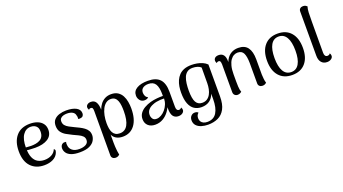

<svg xmlns="http://www.w3.org/2000/svg" viewBox="-68 -1419 4179 2338"><g transform="rotate(-20 2021.0 -250.0)"><path d="M280 13Q171 13 106.5 -55Q42 -123 42 -253Q42 -378 104 -450.5Q166 -523 284 -523Q338 -523 380 -506.5Q422 -490 446.5 -457.5Q471 -425 471 -377Q471 -302 410.5 -263.5Q350 -225 246 -225Q205 -225 165.5 -228.5Q126 -232 84 -241L86 -275Q111 -271 142 -268Q173 -265 206 -264Q239 -264 269 -269.5Q299 -275 323 -288.5Q347 -302 360.5 -327Q374 -352 374 -390Q374 -428 360 -448Q346 -468 324.5 -476.5Q303 -485 280 -485Q216 -485 177.5 -428.5Q139 -372 139 -264Q139 -183 160 -135.5Q181 -88 218.5 -67.5Q256 -47 303 -47Q357 -47 397 -69.5Q437 -92 452 -132Q462 -128 466 -117Q470 -106 460 -81Q441 -35 393 -11Q345 13 280 13Z M738 13Q672 13 630.5 -3Q589 -19 569.5 -46.5Q550 -74 550 -107Q550 -124 557 -138.5Q564 -153 579.5 -161.5Q595 -170 623 -165Q620 -154 619.5 -143.5Q619 -133 621 -121Q624 -79 656.5 -53Q689 -27 747 -27Q798 -27 831.5 -45.5Q865 -64 865 -102Q865 -133 845 -152.5Q825 -172 794 -186.5Q763 -201 729 -217Q690 -236 653.5 -256.5Q617 -277 593.5 -309Q570 -341 570 -391Q570 -439 595.5 -468Q621 -497 663 -510.5Q705 -524 753 -524Q835 -524 882.5 -498Q930 -472 930 -424Q930 -406 920.5 -392Q911 -378 887 -375Q879 -373 872 -373.5Q865 -374 857 -376Q859 -387 858.5 -399Q858 -411 854 -421Q850 -452 822.5 -468.5Q795 -485 750 -485Q725 -485 702.5 -478.5Q680 -472 666.5 -457.5Q653 -443 653 -419Q653 -387 670.5 -366Q688 -345 717.5 -329.5Q747 -314 780 -298Q810 -284 840 -269Q870 -254 895 -235.5Q920 -217 935 -192.5Q950 -168 950 -133Q950 -99 930.5 -65Q911 -31 865 -9Q819 13 738 13Z M1335 -523Q1388 -523 1422 -500.5Q1456 -478 1475 -442Q1494 -406 1501.5 -362.5Q1509 -319 1509 -277Q1509 -139 1452.5 -63Q1396 13 1297 13Q1247 13 1212.5 -7Q1178 -27 1163 -62V44Q1163 65 1164.5 94Q1166 123 1169.5 152.5Q1173 182 1178 203Q1172 209 1158.5 216.5Q1145 224 1126 224Q1103 224 1088 210.5Q1073 197 1073 175L1074 -398Q1074 -426 1068 -437.5Q1062 -449 1046 -449Q1041 -449 1033 -447Q1025 -445 1020 -435Q1014 -444 1011 -453Q1008 -462 1008 -469Q1008 -491 1026 -505Q1044 -519 1072 -519Q1118 -519 1138.5 -482.5Q1159 -446 1159 -382V-298L1137 -291Q1143 -343 1158.5 -385.5Q1174 -428 1198.5 -458.5Q1223 -489 1257 -506Q1291 -523 1335 -523ZM1310 -469Q1275 -469 1247.5 -448Q1220 -427 1201.5 -390.5Q1183 -354 1173.5 -307.5Q1164 -261 1164 -210Q1164 -174 1169 -142.5Q1174 -111 1186.5 -87.5Q1199 -64 1221 -51Q1243 -38 1276 -38Q1344 -38 1378 -98.5Q1412 -159 1412 -277Q1412 -313 1408.5 -347.5Q1405 -382 1394.5 -409.5Q1384 -437 1364 -453Q1344 -469 1310 -469Z M2019 10Q1974 10 1950.5 -21Q1927 -52 1927 -122V-202L1947 -194Q1931 -135 1898 -88.5Q1865 -42 1819 -15.5Q1773 11 1718 11Q1660 11 1626 -20.5Q1592 -52 1592 -105Q1592 -148 1614.5 -180Q1637 -212 1675 -234Q1713 -256 1759 -269Q1801 -280 1844 -284Q1887 -288 1922 -287V-312Q1922 -398 1895 -441.5Q1868 -485 1803 -485Q1780 -485 1757.5 -478Q1735 -471 1720.5 -453.5Q1706 -436 1706 -405Q1706 -386 1715.5 -364.5Q1725 -343 1748 -334Q1738 -322 1724 -317.5Q1710 -313 1695 -313Q1658 -313 1636.5 -340.5Q1615 -368 1615 -402Q1615 -461 1668 -492Q1721 -523 1811 -523Q1916 -523 1965.5 -470.5Q2015 -418 2015 -307V-113Q2015 -60 2050 -60Q2057 -60 2066.5 -64.5Q2076 -69 2082 -79Q2088 -70 2090.5 -61.5Q2093 -53 2093 -45Q2093 -22 2072 -6Q2051 10 2019 10ZM1761 -51Q1788 -52 1817 -68.5Q1846 -85 1870 -113Q1894 -141 1909 -177Q1924 -213 1925 -253Q1902 -254 1875.5 -252.5Q1849 -251 1823.5 -246Q1798 -241 1778 -232Q1737 -217 1714 -190Q1691 -163 1691 -125Q1691 -96 1707 -72.5Q1723 -49 1761 -51Z M2322 231Q2276 231 2236 218.5Q2196 206 2172 179.5Q2148 153 2148 112Q2148 78 2168 57Q2188 36 2216 36Q2247 36 2260 53Q2246 64 2239 80Q2232 96 2232 115Q2232 141 2243.5 159Q2255 177 2276 186.5Q2297 196 2325 196Q2407 196 2445.5 134Q2484 72 2484 -41Q2484 -55 2484 -74Q2484 -93 2484 -111Q2466 -57 2424 -27Q2382 3 2321 3Q2268 3 2228 -22.5Q2188 -48 2166 -103.5Q2144 -159 2144 -248Q2144 -288 2150.5 -327.5Q2157 -367 2172.5 -402Q2188 -437 2214 -464.5Q2240 -492 2280 -507.5Q2320 -523 2376 -523Q2411 -523 2447.5 -516.5Q2484 -510 2517 -495.5Q2550 -481 2574 -457V-45Q2574 58 2541 118.5Q2508 179 2451.5 205Q2395 231 2322 231ZM2346 -44Q2384 -44 2410 -61.5Q2436 -79 2452 -108Q2468 -137 2475.5 -173.5Q2483 -210 2483 -248L2484 -450Q2468 -467 2439 -476Q2410 -485 2376 -485Q2333 -485 2306 -464.5Q2279 -444 2265 -409.5Q2251 -375 2245.5 -331Q2240 -287 2240 -239Q2240 -135 2265.5 -89.5Q2291 -44 2346 -44Z M2784 12Q2761 12 2746 -2.5Q2731 -17 2731 -42V-401Q2730 -429 2724 -440.5Q2718 -452 2703 -452Q2698 -452 2690 -449.5Q2682 -447 2677 -438Q2665 -454 2665 -471Q2665 -494 2681.5 -508Q2698 -522 2729 -522Q2769 -522 2790.5 -495Q2812 -468 2812 -414V-352L2796 -331Q2803 -391 2827 -434Q2851 -477 2890.5 -500Q2930 -523 2982 -523Q3065 -523 3104 -470.5Q3143 -418 3143 -316V-120Q3144 -95 3147 -64Q3150 -33 3158 -9Q3149 0 3136.5 6Q3124 12 3106 12Q3083 12 3068 -1.5Q3053 -15 3053 -38V-304Q3052 -386 3031.5 -429Q3011 -472 2955 -472Q2931 -472 2907 -459.5Q2883 -447 2863.5 -419.5Q2844 -392 2832.5 -347.5Q2821 -303 2821 -240Q2821 -182 2821 -144Q2821 -106 2822.5 -81.5Q2824 -57 2827 -40.5Q2830 -24 2836 -8Q2830 -3 2816.5 4.5Q2803 12 2784 12Z M3493 13Q3383 13 3321.5 -57.5Q3260 -128 3260 -254Q3260 -381 3321.5 -452Q3383 -523 3493 -523Q3603 -523 3664 -452Q3725 -381 3725 -254Q3725 -128 3664 -57.5Q3603 13 3493 13ZM3493 -25Q3559 -25 3593.5 -84Q3628 -143 3628 -254Q3628 -366 3593.5 -425.5Q3559 -485 3493 -485Q3426 -485 3391.5 -425.5Q3357 -366 3357 -254Q3357 -143 3391.5 -84Q3426 -25 3493 -25Z M3945 10Q3898 10 3871.5 -21Q3845 -52 3845 -107V-681Q3845 -705 3860 -718Q3875 -731 3898 -731Q3918 -731 3931 -723.5Q3944 -716 3950 -710Q3940 -679 3938 -634Q3936 -589 3936 -515L3935 -113Q3935 -87 3945 -73.5Q3955 -60 3973 -60Q3983 -60 3993.5 -64.5Q4004 -69 4008 -79Q4015 -70 4017.5 -61.5Q4020 -53 4020 -45Q4020 -21 3997.5 -5.5Q3975 10 3945 10Z"/></g></svg>

Font: Arima Medium
Style: Regular
Weight: 500
Designer: Joana Correia and Natanael Gama
Foundry: NDISCOVER
Version: Version 1.101;gftools[0.9.23]